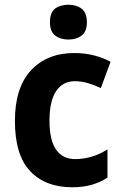

<svg xmlns="http://www.w3.org/2000/svg" viewBox="-20 -781 513 811"><path d="M285 10Q172 10 107.5 -58Q43 -126 43 -270Q43 -411 111 -484Q179 -557 294 -557Q338 -557 377 -547Q416 -537 447 -520L406 -409Q378 -422 351 -430Q324 -438 296 -438Q245 -438 217 -396Q189 -354 189 -271Q189 -189 217 -149Q245 -109 297 -109Q333 -109 368 -119.5Q403 -130 434 -150V-31Q404 -11 367.5 -0.5Q331 10 285 10ZM269 -761Q303 -761 325 -744Q347 -727 347 -687Q347 -648 325 -631Q303 -614 269 -614Q235 -614 213 -631Q191 -648 191 -687Q191 -728 212.5 -744.5Q234 -761 269 -761Z"/></svg>

Font: Noto Sans Lao UI SemCond
Style: Bold
Weight: 700
Width: 4
Designer: Monotype Design Team
Foundry: Monotype Imaging Inc.
Version: Version 2.000; ttfautohint (v1.8.4.7-5d5b)